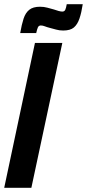

<svg xmlns="http://www.w3.org/2000/svg" viewBox="-31 -892 413 912"><path d="M-11 0 135 -688H265L118 0ZM65 -735Q72 -776 81 -803.5Q90 -831 108 -845.5Q126 -860 159 -860Q178 -860 194 -855.5Q210 -851 225 -847Q236 -843 247 -840Q258 -837 265 -837Q275 -837 279 -845.5Q283 -854 286 -872H362Q356 -832 346.5 -804Q337 -776 320 -761.5Q303 -747 269 -747Q251 -747 235.5 -751.5Q220 -756 204 -760Q192 -763 182 -767Q172 -771 163 -771Q153 -771 149 -762Q145 -753 141 -735Z"/></svg>

Font: Saira ExtraCondensed ExtraBold
Style: Italic
Weight: 800
Width: 2
Italic angle: -12°
Designer: Hector Gatti with collaboration of the Omnibus-Type team
Foundry: Omnibus-Type
Version: Version 1.101